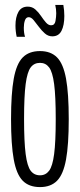

<svg xmlns="http://www.w3.org/2000/svg" viewBox="-20 -752 325 782"><path d="M25 -267Q25 -371 36 -431.5Q47 -492 72.5 -518Q98 -544 143 -544Q187 -544 212.5 -518Q238 -492 249 -431.5Q260 -371 260 -267Q260 -163 249 -102.5Q238 -42 212.5 -16Q187 10 143 10Q98 10 72.5 -16Q47 -42 36 -102.5Q25 -163 25 -267ZM78 -267Q78 -174 84.5 -124.5Q91 -75 105 -56.5Q119 -38 143 -38Q166 -38 180 -56.5Q194 -75 200.5 -124.5Q207 -174 207 -267Q207 -360 200.5 -409.5Q194 -459 180 -477.5Q166 -496 143 -496Q119 -496 105 -477.5Q91 -459 84.5 -409.5Q78 -360 78 -267ZM48 -602Q43 -625 43 -648Q43 -682 55 -703.5Q67 -725 93 -725Q111 -725 124 -713.5Q137 -702 147 -687Q157 -672 167 -660.5Q177 -649 188 -649Q203 -649 206 -666.5Q209 -684 209 -698Q209 -715 205 -732H238Q242 -709 242 -687Q242 -649 230.5 -626.5Q219 -604 193 -604Q176 -604 162.5 -616Q149 -628 138 -643Q127 -658 117 -670Q107 -682 97 -682Q86 -682 81.5 -669Q77 -656 77 -639Q77 -617 82 -602Z"/></svg>

Font: Georama Extra Condensed Light
Style: Regular
Weight: 300
Width: 2
Designer: Jean-Baptiste Levee
Foundry: Production Type
Version: Version 1.000